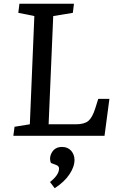

<svg xmlns="http://www.w3.org/2000/svg" viewBox="-20 -720 631 1018"><path d="M57.1 -47.9 138.2 -61 162.1 -634.8 77.1 -651.9 83 -700.2H372.1L366.2 -651.9L262.2 -634.8L237.8 -61H381.8Q427.2 -61 448.5 -78.9Q469.7 -96.7 484.9 -145L501 -195.8H560.1L534.2 0H50.8ZM270 277.8Q320.8 245.1 347.9 204.8Q375 164.6 375 127.9Q375 99.6 357.2 79.3Q339.4 59.1 309.1 59.1Q272.5 59.1 255.6 87.4Q238.8 115.7 250 144L277.8 154.8Q293 159.7 293 173.8Q293 207.5 245.1 245.1Z"/></svg>

Font: Literata Book Medium
Style: Italic
Weight: 500
Italic angle: -3°
Designer: Latin by Veronika Burian and Jose Scaglione. Greek by Irene Vlachou. Cyrillic by Vera Evstafieva
Foundry: TypeTogether
Version: Version 1.003;PS 001.003;hotconv 1.0.88;makeotf.lib2.5.64775